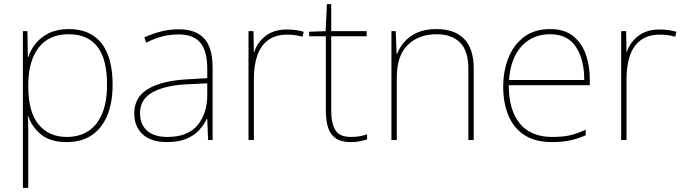

<svg xmlns="http://www.w3.org/2000/svg" viewBox="-20 -679 3316 931"><path d="M91 232V-528H113L115 -402H117Q128 -437 153 -468Q178 -499 218 -518.5Q258 -538 313 -538Q418 -538 472 -469.5Q526 -401 526 -269Q526 -180 499.5 -117.5Q473 -55 423.5 -22.5Q374 10 303 10Q224 10 179 -27Q134 -64 117 -116H115Q117 -82 117 -49.5Q117 -17 117 15V232ZM303 -15Q365 -15 408.5 -43.5Q452 -72 475.5 -128.5Q499 -185 499 -269Q499 -393 452 -453Q405 -513 313 -513Q217 -513 167 -447.5Q117 -382 117 -265V-262Q117 -135 167.5 -75Q218 -15 303 -15Z M791 10Q712 10 671.5 -28Q631 -66 631 -129Q631 -208 697.5 -247.5Q764 -287 882 -294L985 -300V-343Q985 -433 951 -472.5Q917 -512 847 -512Q807 -512 769.5 -503Q732 -494 689 -472L680 -498Q720 -516 761.5 -526.5Q803 -537 847 -537Q929 -537 970 -492.5Q1011 -448 1011 -350V0H989L985 -103H983Q969 -73 944.5 -47Q920 -21 882.5 -5.5Q845 10 791 10ZM791 -15Q891 -15 938 -72Q985 -129 985 -220V-275L884 -270Q782 -265 720.5 -232Q659 -199 659 -129Q659 -76 693 -45.5Q727 -15 791 -15Z M1185 0V-528H1209L1211 -427H1213Q1227 -473 1267.5 -504.5Q1308 -536 1372 -536Q1396 -536 1415.5 -533Q1435 -530 1453 -525L1447 -501Q1428 -506 1411.5 -508.5Q1395 -511 1372 -511Q1317 -511 1281 -485Q1245 -459 1228 -411Q1211 -363 1211 -297V0Z M1681 10Q1635 10 1608.5 -8Q1582 -26 1571 -60Q1560 -94 1560 -140V-503H1479V-525L1559 -528L1565 -659H1586V-528H1758V-503H1586V-143Q1586 -82 1606 -48.5Q1626 -15 1681 -15Q1706 -15 1725 -18.5Q1744 -22 1760 -28V-3Q1744 2 1725.5 6Q1707 10 1681 10Z M1878 0V-528H1899L1903 -417H1905Q1917 -448 1940.5 -475.5Q1964 -503 2002.5 -520.5Q2041 -538 2097 -538Q2183 -538 2230 -491Q2277 -444 2277 -346V0H2251V-345Q2251 -433 2210.5 -473Q2170 -513 2097 -513Q2011 -513 1957.5 -461.5Q1904 -410 1904 -302V0Z M2657 10Q2574 10 2521.5 -25Q2469 -60 2444.5 -121Q2420 -182 2420 -259Q2420 -334 2445 -397.5Q2470 -461 2520.5 -499.5Q2571 -538 2648 -538Q2716 -538 2758 -505Q2800 -472 2820 -416.5Q2840 -361 2840 -291V-266H2447Q2447 -145 2500.5 -80Q2554 -15 2657 -15Q2705 -15 2739.5 -22Q2774 -29 2820 -50V-23Q2782 -6 2743.5 2Q2705 10 2657 10ZM2448 -291H2813Q2813 -391 2772.5 -452Q2732 -513 2648 -513Q2564 -513 2510.5 -456.5Q2457 -400 2448 -291Z M2992 0V-528H3016L3018 -427H3020Q3034 -473 3074.5 -504.5Q3115 -536 3179 -536Q3203 -536 3222.5 -533Q3242 -530 3260 -525L3254 -501Q3235 -506 3218.5 -508.5Q3202 -511 3179 -511Q3124 -511 3088 -485Q3052 -459 3035 -411Q3018 -363 3018 -297V0Z"/></svg>

Font: Noto Sans Symbols Thin
Style: Regular
Weight: 250
Version: Version 2.002